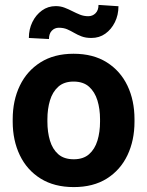

<svg xmlns="http://www.w3.org/2000/svg" viewBox="-20 -759 606 789"><path d="M32.2 -269Q32.2 -346.2 61.5 -407Q90.8 -467.8 146.7 -502.9Q202.6 -538.1 282.2 -538.1Q362.8 -538.1 418.7 -502.9Q474.6 -467.8 503.7 -407Q532.7 -346.2 532.7 -269V-258.8Q532.7 -182.1 503.7 -121.1Q474.6 -60.1 418.9 -25.1Q363.3 9.8 283.2 9.8Q203.1 9.8 147 -25.1Q90.8 -60.1 61.5 -121.1Q32.2 -182.1 32.2 -258.8ZM174.8 -258.8Q174.8 -216.3 185.3 -181.2Q195.8 -146 219.5 -125.2Q243.2 -104.5 283.2 -104.5Q322.3 -104.5 345.9 -125.2Q369.6 -146 380.4 -181.2Q391.1 -216.3 391.1 -258.8V-269Q391.1 -311 380.4 -346.2Q369.6 -381.3 345.9 -402.6Q322.3 -423.8 282.2 -423.8Q243.2 -423.8 219.5 -402.6Q195.8 -381.3 185.3 -346.2Q174.8 -311 174.8 -269ZM181.2 -598.6 98.6 -603Q98.6 -638.7 113 -668.2Q127.4 -697.8 152.3 -715.8Q177.2 -733.9 209 -733.9Q228.5 -733.9 245.1 -727.5Q261.7 -721.2 277.3 -713.1Q293 -705.1 308.8 -698.7Q324.7 -692.4 342.8 -692.4Q360.4 -692.4 372.6 -704.6Q384.8 -716.8 384.8 -738.8L466.8 -733.4Q466.8 -697.3 452.1 -667.7Q437.5 -638.2 412.8 -620.6Q388.2 -603 355.5 -603Q332 -603 315.4 -609.4Q298.8 -615.7 284.7 -624Q270.5 -632.3 255.9 -638.7Q241.2 -645 221.7 -645Q204.6 -645 192.9 -632.8Q181.2 -620.6 181.2 -598.6Z"/></svg>

Font: Heebo
Style: Bold
Weight: 700
Designer: Oded Ezer
Foundry: Ezer Type House
Version: Version 3.100